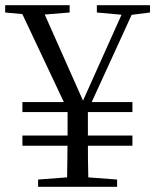

<svg xmlns="http://www.w3.org/2000/svg" viewBox="-25 -723 601 743"><path d="M300.3 -263.4 501.6 -703H461.9L293.3 -327L287.9 -313.4H305.2L132 -703H45.2L253 -262.4ZM103 -664.6H120.9L244.5 -674.6V-703H-5V-674.6ZM260.6 -38.6 122.4 -28.2V0H428.2V-28.2L289.8 -38.6ZM236.5 -193.4C236.5 -135.5 235.3 -95.4 234.1 0H317.3C315.1 -95.4 315.1 -135.7 315.1 -193.4V-317.5H236.5ZM460.7 -664.6H476.9L555.5 -674.6V-703H349.8V-674.6ZM61.7 -159.1H487.5V-198.4H61.7ZM61.7 -289.2H487.5V-328.1H61.7Z"/></svg>

Font: Source Han Serif TW VF
Style: Regular
Weight: 250
Designer: Ryoko NISHIZUKA 西塚涼子 (kana & ideographs); Frank Grießhammer (Latin, Greek & Cyrillic); Wenlong ZHANG 张文龙 (bopomofo); San
Foundry: Adobe
Version: Version 2.002;hotconv 1.1.0;makeotfexe 2.6.0